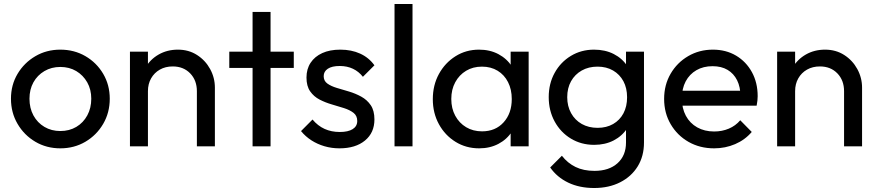

<svg xmlns="http://www.w3.org/2000/svg" viewBox="-20 -734 4400 963"><path d="M282.5 10Q213.2 10 157.1 -23.1Q101 -56.2 68 -112.8Q35 -169.2 35 -238.8Q35 -308 68 -363.5Q101 -419 157.1 -452Q213.2 -485 282.5 -485Q352.2 -485 408.4 -452.4Q464.5 -419.8 497.5 -363.9Q530.5 -308 530.5 -238.8Q530.5 -169 497.5 -112.6Q464.5 -56.2 408.4 -23.1Q352.2 10 282.5 10ZM282.5 -76.8Q327.8 -76.8 362.9 -97.6Q398 -118.5 417.9 -155.4Q437.8 -192.2 437.8 -239Q437.8 -285.2 417.5 -321Q397.2 -356.8 362.5 -377.5Q327.8 -398.2 282.5 -398.2Q238 -398.2 202.8 -377.5Q167.5 -356.8 147.6 -321Q127.8 -285.2 127.8 -238.8Q127.8 -192 147.6 -155.2Q167.5 -118.5 202.8 -97.6Q238 -76.8 282.5 -76.8Z M967.5 0V-276.5Q967.5 -331.2 933.9 -366Q900.2 -400.8 846.4 -400.8Q809.8 -400.8 781.8 -384.9Q753.8 -369 737.9 -341Q722 -313 722 -276.8L684.5 -297.8Q684.5 -352 708.9 -394.1Q733.2 -436.2 775.9 -460.6Q818.6 -485 872.5 -485Q926.5 -485 968.4 -458.1Q1010.2 -431.2 1034 -387.6Q1057.8 -344 1057.8 -294.5V0ZM631.8 0V-475H722V0Z M1246.8 0V-674H1337V0ZM1130 -393.2V-475H1453.5V-393.2Z M1682.5 10Q1643.2 10 1607.4 -0.5Q1571.5 -11 1541.8 -30.2Q1512 -49.5 1489.8 -76.5L1547.5 -134.5Q1573.8 -103 1607.9 -87.5Q1642 -72 1684.2 -72Q1726.2 -72 1749 -86.4Q1771.8 -100.8 1771.8 -127.2Q1771.8 -153.2 1753.4 -167.8Q1735 -182.2 1705.9 -191.6Q1676.8 -201 1644.5 -210.2Q1612.2 -219.5 1583.1 -234.5Q1554 -249.5 1535.6 -275.9Q1517.2 -302.2 1517.2 -345Q1517.2 -388 1537.9 -419.2Q1558.5 -450.5 1596.4 -467.8Q1634.2 -485 1686.8 -485Q1742.5 -485 1786.1 -465.2Q1829.8 -445.5 1858 -406.5L1800.2 -348.8Q1779.5 -375.2 1750.2 -389.1Q1721 -403 1683.8 -403Q1645 -403 1624.2 -389.2Q1603.5 -375.5 1603.5 -352Q1603.5 -328.2 1621.9 -315Q1640.2 -301.8 1669.4 -293Q1698.5 -284.2 1730.8 -274.8Q1763 -265.2 1792.1 -249.2Q1821.2 -233.2 1839.6 -206.2Q1858 -179.2 1858 -135Q1858 -68.2 1810.6 -29.1Q1763.2 10 1682.5 10Z M1958.8 0V-714H2049V0Z M2383.2 10Q2317.5 10 2264.8 -22.6Q2212 -55.2 2181.4 -111.1Q2150.8 -167 2150.8 -236.5Q2150.8 -306.8 2181.4 -362.8Q2212 -418.8 2264.6 -451.9Q2317.2 -485 2382.8 -485Q2437.2 -485 2479.8 -462.5Q2522.2 -440 2548.1 -400.2Q2574 -360.5 2576.8 -309V-166.2Q2573.8 -114.8 2548.2 -74.9Q2522.8 -35 2480.1 -12.5Q2437.5 10 2383.2 10ZM2397.8 -75.2Q2465 -75.2 2505.9 -120.4Q2546.8 -165.5 2546.8 -237.2Q2546.8 -285.5 2528.1 -322.1Q2509.5 -358.8 2475.9 -379.2Q2442.2 -399.8 2397.2 -399.8Q2352.2 -399.8 2317.8 -379Q2283.2 -358.2 2263.4 -321.6Q2243.5 -285 2243.5 -237.5Q2243.5 -190 2263.4 -153.4Q2283.2 -116.8 2318 -96Q2352.8 -75.2 2397.8 -75.2ZM2541.2 0V-127.5L2557.8 -243.8L2541.2 -358.5V-475H2631.5V0Z M2960 209Q2886.5 209 2830.2 182.1Q2774 155.2 2739.5 106L2798.2 47.2Q2826.8 84 2866.8 103.5Q2906.8 123 2961.8 123Q3034.5 123 3077.1 84.8Q3119.8 46.5 3119.8 -19.2V-137L3136.2 -243.5L3119.8 -350V-475H3210V-19.2Q3210 49.2 3178.5 100.4Q3147 151.5 3090.6 180.2Q3034.2 209 2960 209ZM2960 -7.5Q2895.2 -7.5 2843.5 -38.8Q2791.8 -70 2762 -124.5Q2732.2 -179 2732.2 -247Q2732.2 -314.8 2761.9 -368.5Q2791.5 -422.2 2843.2 -453.6Q2895 -485 2959.5 -485Q3015.5 -485 3058.6 -462.9Q3101.8 -440.8 3127.1 -401.4Q3152.5 -362 3155.2 -309V-183.2Q3152.2 -131.2 3126.5 -91.5Q3100.8 -51.8 3057.9 -29.6Q3015 -7.5 2960 -7.5ZM2977.5 -92.8Q3021.8 -92.8 3055.1 -111.9Q3088.5 -131 3106.9 -165.5Q3125.2 -200 3125.2 -246.2Q3125.2 -292.2 3106.8 -326.6Q3088.2 -361 3054.9 -380.4Q3021.5 -399.8 2977 -399.8Q2932.2 -399.8 2897.9 -380.4Q2863.5 -361 2844.2 -326.6Q2825 -292.2 2825 -246.5Q2825 -201.5 2844.4 -166.5Q2863.8 -131.5 2898.1 -112.1Q2932.5 -92.8 2977.5 -92.8Z M3561.8 10Q3490.5 10 3433.8 -22.2Q3377 -54.5 3344 -110.9Q3311 -167.2 3311 -237.8Q3311 -308 3343.4 -363.9Q3375.8 -419.8 3431.5 -452.4Q3487.2 -485 3555.8 -485Q3621.5 -485 3672 -454.9Q3722.5 -424.8 3751.4 -372Q3780.2 -319.2 3780.2 -251.5Q3780.2 -241.5 3779 -230Q3777.8 -218.5 3775 -204H3374.2V-278.8H3727.2L3694.2 -250Q3693.8 -297.8 3677 -331.5Q3660.2 -365.2 3629.2 -383.6Q3598.2 -402 3554 -402Q3507.5 -402 3472.9 -381.9Q3438.2 -361.8 3419.1 -325.8Q3400 -289.8 3400 -240.5Q3400 -190.8 3420.1 -153.2Q3440.2 -115.8 3477 -95.1Q3513.8 -74.5 3562 -74.5Q3601.8 -74.5 3635.5 -88.8Q3669.2 -103 3692.8 -130.8L3750.5 -72.2Q3716.5 -32.2 3667.1 -11.1Q3617.8 10 3561.8 10Z M4213.5 0V-276.5Q4213.5 -331.2 4179.9 -366Q4146.2 -400.8 4092.4 -400.8Q4055.8 -400.8 4027.8 -384.9Q3999.8 -369 3983.9 -341Q3968 -313 3968 -276.8L3930.5 -297.8Q3930.5 -352 3954.9 -394.1Q3979.2 -436.2 4021.9 -460.6Q4064.6 -485 4118.5 -485Q4172.5 -485 4214.4 -458.1Q4256.2 -431.2 4280 -387.6Q4303.8 -344 4303.8 -294.5V0ZM3877.8 0V-475H3968V0Z"/></svg>

Font: Marine Company Thin
Style: Regular
Weight: 100
Designer: Rodrigo Fuenzalida
Foundry: fragTYPE
Version: Version 1.000